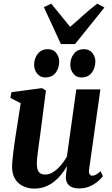

<svg xmlns="http://www.w3.org/2000/svg" viewBox="-20 -1042 623 1072"><path d="M171.5 11Q139 11 111 -1.8Q83 -14.5 65.5 -40.8Q48 -67 47.5 -108.5Q47.5 -125 49.5 -146.2Q51.5 -167.5 54.2 -191.5Q57 -215.5 60.5 -239Q64 -262.5 67 -283L95.5 -465.5L38 -495.5L44 -527.5L214.5 -550L236.5 -536.5L204 -286.5Q201 -266 198 -243.5Q195 -221 192.2 -199.8Q189.5 -178.5 187.5 -160.8Q185.5 -143 185.5 -131.5Q185.5 -108.5 190.5 -94.2Q195.5 -80 206 -73.8Q216.5 -67.5 233 -67.5Q255.5 -67.5 278 -82Q300.5 -96.5 320 -119.5Q339.5 -142.5 353.5 -167.5L406 -543H540.5L477.5 -96Q475 -78 480.2 -69.5Q485.5 -61 495 -61Q504.5 -61 515.2 -66.5Q526 -72 541.5 -86.5L554.5 -58.5Q546.5 -47 528 -30.8Q509.5 -14.5 482.5 -2.2Q455.5 10 422.5 10Q385 10 367 -5.8Q349 -21.5 347.5 -47.5Q347.5 -51 348 -58.2Q348.5 -65.5 349.5 -74.5Q350.5 -83.5 351.8 -93.2Q353 -103 354 -111L352.5 -111.5Q339 -89 321.5 -67Q304 -45 281.5 -27.5Q259 -10 231.8 0.5Q204.5 11 171.5 11ZM231.5 -609.5Q205 -609.5 187.5 -631.2Q170 -653 170.5 -681Q171 -717 191.5 -742.2Q212 -767.5 246 -767.5Q278 -767.5 294.2 -746Q310.5 -724.5 310.5 -698.5Q310.5 -662 290.8 -635.8Q271 -609.5 231.5 -609.5ZM433.5 -609.5Q406.5 -609.5 389.2 -631.2Q372 -653 372.5 -681Q373 -717 393 -742.2Q413 -767.5 448 -767.5Q479.5 -767.5 496 -746Q512.5 -724.5 512.5 -698.5Q512 -662 492 -635.8Q472 -609.5 433.5 -609.5ZM320 -796 225 -1002 266 -1021.5Q291.5 -991.5 318 -958Q344.5 -924.5 371.5 -892Q410 -924.5 446 -957.5Q482 -990.5 523 -1021.5L563 -1000L399 -796Z"/></svg>

Font: Merriweather 60pt
Style: Bold Italic
Weight: 700
Italic angle: -7.8°
Version: Version 2.101